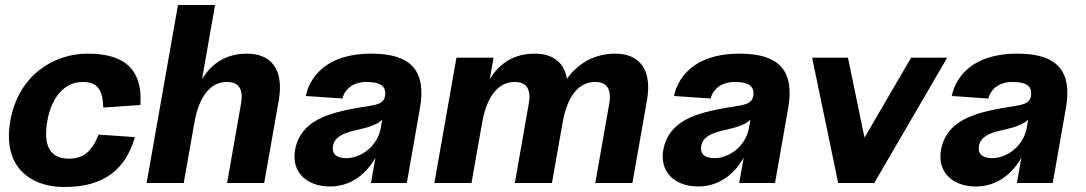

<svg xmlns="http://www.w3.org/2000/svg" viewBox="-20 -730 4332 766"><path d="M235 16C357 16 472 -22 518 -183L373 -193C345 -118 305 -97 255 -97C181 -97 151 -147 169 -248C185 -341 237 -403 309 -403C367 -403 390 -375 392 -301L540 -311C551 -474 452 -516 329 -516C196 -516 53 -431 21 -247C-11 -64 102 16 235 16Z M941 -313 886 0H1034L1092 -329C1115 -459 1056 -516 966 -516C885 -516 826 -480 786 -414L838 -710H690L565 0H713L756 -243C776 -354 825 -403 885 -403C915 -403 956 -393 941 -313Z M1296 14C1383 14 1443 -39 1478 -101L1460 0H1603L1655 -296C1682 -446 1622 -516 1462 -516C1242 -516 1206 -377 1200 -347L1346 -337C1353 -367 1382 -403 1442 -403C1493 -403 1516 -389 1517 -360C1518 -311 1479 -312 1414 -301C1293 -280 1179 -251 1157 -131C1142 -41 1206 14 1296 14ZM1309 -149C1314 -179 1343 -198 1394 -209C1452 -222 1486 -233 1505 -253L1499 -219C1486 -147 1421 -99 1361 -99C1326 -99 1302 -114 1309 -149Z M2410 -313 2355 0H2503L2561 -329C2584 -459 2525 -516 2435 -516C2355 -516 2288 -480 2242 -416C2230 -485 2181 -516 2114 -516C2033 -516 1974 -480 1934 -414L1949 -500H1801L1713 0H1861L1904 -243C1924 -354 1973 -403 2033 -403C2063 -403 2104 -393 2089 -313L2034 0H2182L2225 -243C2245 -354 2294 -403 2354 -403C2384 -403 2425 -393 2410 -313Z M2765 14C2852 14 2912 -39 2947 -101L2929 0H3072L3124 -296C3151 -446 3091 -516 2931 -516C2711 -516 2675 -377 2669 -347L2815 -337C2822 -367 2851 -403 2911 -403C2962 -403 2985 -389 2986 -360C2987 -311 2948 -312 2883 -301C2762 -280 2648 -251 2626 -131C2611 -41 2675 14 2765 14ZM2778 -149C2783 -179 2812 -198 2863 -209C2921 -222 2955 -233 2974 -253L2968 -219C2955 -147 2890 -99 2830 -99C2795 -99 2771 -114 2778 -149Z M3324 0H3468L3759 -500H3615L3429 -181L3363 -500H3220Z M3873 14C3960 14 4020 -39 4055 -101L4037 0H4180L4232 -296C4259 -446 4199 -516 4039 -516C3819 -516 3783 -377 3777 -347L3923 -337C3930 -367 3959 -403 4019 -403C4070 -403 4093 -389 4094 -360C4095 -311 4056 -312 3991 -301C3870 -280 3756 -251 3734 -131C3719 -41 3783 14 3873 14ZM3886 -149C3891 -179 3920 -198 3971 -209C4029 -222 4063 -233 4082 -253L4076 -219C4063 -147 3998 -99 3938 -99C3903 -99 3879 -114 3886 -149Z"/></svg>

Font: Uncut Sans
Style: Bold Italic
Weight: 700
Italic angle: -10°
Designer: Kasper Nordkvist
Foundry: Uncut Type
Version: Version 1.111;FEAKit 1.0